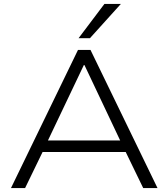

<svg xmlns="http://www.w3.org/2000/svg" viewBox="-20 -960 860 980"><path d="M36 0 378 -705H442L784 0H711L613 -202L652 -184H166L206 -202L108 0ZM408 -628 218 -229 191 -243H627L600 -229L411 -628ZM381 -765 513 -940H597L439 -765Z"/></svg>

Font: Nunito Sans 10pt SemiExpanded Light
Style: Regular
Weight: 300
Width: 6
Designer: Vernon Adams
Foundry: Vernon Adams
Version: Version 3.101;gftools[0.9.27]